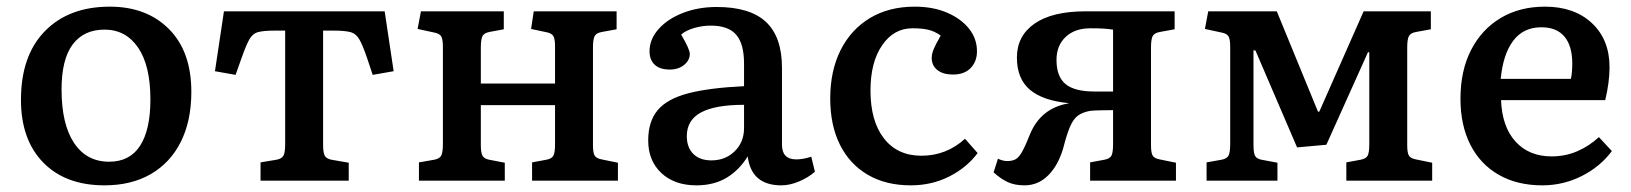

<svg xmlns="http://www.w3.org/2000/svg" viewBox="-20 -543 4900 577"><path d="M294 14Q177 14 110 -54.5Q43 -123 43 -243Q43 -376 115 -449.5Q187 -523 310 -523Q421 -523 488 -455.5Q555 -388 555 -267Q555 -180 523.5 -117Q492 -54 433.5 -20Q375 14 294 14ZM308 -57Q370 -57 401 -105Q432 -153 432 -244Q432 -346 395 -400Q358 -454 294 -454Q232 -454 198.5 -409.5Q165 -365 165 -274Q165 -170 202.5 -113.5Q240 -57 308 -57Z M763 0V-55L811 -63Q827 -66 832 -75.5Q837 -85 837 -111V-451H805Q772 -451 755.5 -446.5Q739 -442 729 -424Q719 -406 705 -366L688 -318L626 -329L653 -509H1136L1163 -329L1100 -318L1083 -369Q1070 -407 1060 -424.5Q1050 -442 1033 -446.5Q1016 -451 984 -451H951V-107Q951 -84 956 -75Q961 -66 976 -63L1028 -54V0Z M1239 0V-55L1285 -63Q1301 -66 1306 -75.5Q1311 -85 1311 -111V-402Q1311 -425 1306 -433.5Q1301 -442 1286 -445L1235 -456L1245 -509H1494V-455L1451 -447Q1435 -444 1430 -434.5Q1425 -425 1425 -399V-292H1648V-403Q1648 -426 1643 -434.5Q1638 -443 1623 -446L1576 -456L1584 -509H1833V-455L1789 -447Q1772 -444 1767 -434.5Q1762 -425 1762 -400V-106Q1762 -84 1767 -75.5Q1772 -67 1788 -64L1837 -54V0H1579V-55L1622 -63Q1638 -66 1643 -75Q1648 -84 1648 -110V-227H1425V-107Q1425 -84 1430 -75Q1435 -66 1450 -63L1497 -54V0Z M2073 14Q2007 14 1967.5 -23Q1928 -60 1928 -121Q1928 -178 1956.5 -212Q1985 -246 2048 -262.5Q2111 -279 2216 -284V-352Q2216 -411 2192.5 -438.5Q2169 -466 2116 -466Q2090 -466 2065 -458.5Q2040 -451 2027 -439Q2053 -395 2053 -381Q2053 -362 2036 -348Q2019 -334 1993 -334Q1963 -334 1947.5 -348.5Q1932 -363 1932 -389Q1932 -425 1959 -455.5Q1986 -486 2032 -504Q2078 -522 2134 -522Q2234 -522 2282 -477Q2330 -432 2330 -339V-108Q2330 -64 2373 -64Q2393 -64 2418 -72L2429 -27Q2410 -10 2382 2Q2354 14 2328 14Q2238 14 2227 -73Q2201 -31 2163 -8.5Q2125 14 2073 14ZM2118 -61Q2160 -61 2188 -88.5Q2216 -116 2216 -158V-228Q2129 -228 2086.5 -205Q2044 -182 2044 -134Q2044 -100 2063.5 -80.5Q2083 -61 2118 -61Z M2717 14Q2642 14 2587.5 -18Q2533 -50 2504 -108.5Q2475 -167 2475 -247Q2475 -330 2506 -392Q2537 -454 2594 -488.5Q2651 -523 2729 -523Q2784 -523 2826 -505Q2868 -487 2892 -457Q2916 -427 2916 -389Q2916 -358 2897 -338.5Q2878 -319 2844 -319Q2814 -319 2797 -332.5Q2780 -346 2780 -369Q2780 -381 2786 -395.5Q2792 -410 2807 -436Q2789 -449 2770 -453.5Q2751 -458 2722 -458Q2666 -458 2631 -407Q2596 -356 2596 -271Q2596 -179 2636.5 -127Q2677 -75 2749 -75Q2824 -75 2880 -126L2918 -83Q2885 -39 2832.5 -12.5Q2780 14 2717 14Z M3059 14Q3030 14 3009 4.5Q2988 -5 2966 -25L2979 -66Q2994 -59 3007 -59Q3023 -59 3033 -65Q3043 -71 3052.5 -88.5Q3062 -106 3076 -141Q3108 -217 3189 -232L3193 -233Q3115 -240 3075.5 -273Q3036 -306 3036 -370Q3036 -435 3089 -472Q3142 -509 3243 -509H3510V-455L3466 -447Q3449 -444 3444 -434.5Q3439 -425 3439 -400V-106Q3439 -84 3444 -75.5Q3449 -67 3465 -64L3514 -54V0H3256V-55L3299 -63Q3315 -66 3320 -75Q3325 -84 3325 -110V-212Q3312 -212 3288.5 -211.5Q3265 -211 3257 -210Q3234 -206 3220 -196Q3206 -186 3196 -163Q3186 -140 3175 -97Q3160 -46 3130 -16Q3100 14 3059 14ZM3269 -268H3325V-454Q3311 -456 3297 -457Q3283 -458 3257 -458Q3210 -458 3182.5 -432Q3155 -406 3155 -363Q3155 -313 3182 -290.5Q3209 -268 3269 -268Z M3606 0V-55L3651 -63Q3667 -66 3672 -75.5Q3677 -85 3677 -111V-402Q3677 -425 3672 -433.5Q3667 -442 3652 -445L3601 -456L3611 -509H3817L3941 -207L3945 -208L4078 -509H4280V-455L4236 -447Q4219 -444 4214 -434.5Q4209 -425 4209 -400V-106Q4209 -84 4214 -75.5Q4219 -67 4235 -64L4284 -54V0H4026V-55L4069 -63Q4085 -66 4090 -75Q4095 -84 4095 -110V-386H4091L3966 -108L3878 -100L3753 -391L3747 -392V-107Q3747 -84 3751.5 -75Q3756 -66 3771 -63L3819 -54V0Z M4615 14Q4539 14 4483.5 -18Q4428 -50 4398.5 -108.5Q4369 -167 4369 -246Q4369 -331 4401 -393Q4433 -455 4490 -489Q4547 -523 4623 -523Q4711 -523 4764 -473.5Q4817 -424 4817 -341Q4817 -296 4804 -242H4491Q4494 -162 4534.5 -117.5Q4575 -73 4643 -73Q4684 -73 4720 -88.5Q4756 -104 4785 -131L4824 -89Q4789 -42 4733.5 -14Q4678 14 4615 14ZM4490 -306H4701Q4705 -326 4705 -352Q4705 -405 4681.5 -433Q4658 -461 4612 -461Q4558 -461 4527.5 -420.5Q4497 -380 4490 -306Z"/></svg>

Font: Literata Medium
Style: Regular
Weight: 500
Designer: Latin by Veronika Burian and Jose Scaglione. Greek by Irene Vlachou. Cyrillic by Vera Evstafieva.
Foundry: TypeTogether
Version: Version 3.103; ttfautohint (v1.8.4.7-5d5b);gftools[0.9.29]